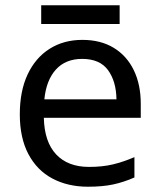

<svg xmlns="http://www.w3.org/2000/svg" viewBox="-20 -697 604 727"><path d="M292 -546Q361 -546 410.5 -516Q460 -486 486.5 -431.5Q513 -377 513 -304V-251H146Q148 -160 192.5 -112.5Q237 -65 317 -65Q368 -65 407.5 -74.5Q447 -84 489 -102V-25Q448 -7 408 1.5Q368 10 313 10Q237 10 178.5 -21Q120 -52 87.5 -113.5Q55 -175 55 -264Q55 -352 84.5 -415Q114 -478 167.5 -512Q221 -546 292 -546ZM291 -474Q228 -474 191.5 -433.5Q155 -393 148 -321H421Q420 -389 389 -431.5Q358 -474 291 -474ZM433 -677V-606H136V-677Z"/></svg>

Font: Noto Sans Nabataean
Style: Regular
Weight: 400
Designer: Monotype Design Team
Foundry: Monotype Imaging Inc.
Version: Version 2.001; ttfautohint (v1.8.4.7-5d5b)